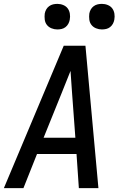

<svg xmlns="http://www.w3.org/2000/svg" viewBox="-20 -971 640 991"><path d="M0 0 309 -735H421L488 0H387L375 -176H171L101 0ZM205 -260H369L352 -490Q350 -519 348 -547.5Q346 -576 344 -605Q332 -576 321 -547.5Q310 -519 298 -490ZM506 -819Q490 -819 475.5 -825Q461 -831 452 -842.5Q443 -854 441 -869.5Q439 -885 441 -901Q443 -912 448.5 -922Q454 -932 463.5 -939Q473 -946 484 -948.5Q495 -951 506 -951Q522 -951 536.5 -945Q551 -939 559.5 -927.5Q568 -916 570.5 -900.5Q573 -885 570 -869Q568 -858 562.5 -848Q557 -838 548 -831Q539 -824 528 -821.5Q517 -819 506 -819ZM276 -819Q260 -819 245.5 -825Q231 -831 222 -842.5Q213 -854 211 -869.5Q209 -885 211 -901Q213 -912 218.5 -922Q224 -932 233.5 -939Q243 -946 254 -948.5Q265 -951 276 -951Q292 -951 306.5 -945Q321 -939 329.5 -927.5Q338 -916 340.5 -900.5Q343 -885 340 -869Q338 -858 332.5 -848Q327 -838 318 -831Q309 -824 298 -821.5Q287 -819 276 -819Z"/></svg>

Font: Iosevka Aile Medium
Style: Italic
Weight: 500
Italic angle: -9°
Designer: Belleve Invis
Foundry: Belleve Invis
Version: Version 31.1.0; ttfautohint (v1.8.4)